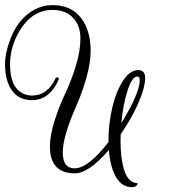

<svg xmlns="http://www.w3.org/2000/svg" viewBox="-88 -674 678 766"><path d="M464 -394.4Q491.2 -394.4 491.2 -361.6Q491.2 -341.6 481.6 -309.6Q456.8 -231.2 393.6 -138.4Q392.8 -124.8 392.8 -112Q392.8 -45.6 406.4 1.6Q423.2 56.8 461.6 56.8Q457.6 72.8 439.2 72.8Q397.6 72.8 374.4 31.6Q351.2 -9.6 346.4 -76Q266.4 17.6 210.4 17.6Q111.2 17.6 111.2 -89.6Q111.2 -134.4 130 -193.2Q148.8 -252 172 -300.4Q195.2 -348.8 214 -409.2Q232.8 -469.6 232.8 -520.8Q232.8 -572 203.2 -603.2Q173.6 -634.4 121.6 -634.4Q41.6 -634.4 -8.8 -552.8Q-48 -488 -48 -416Q-48 -324.8 5.6 -300Q21.6 -292.8 40 -292.8Q101.6 -292.8 133.6 -361.6Q135.2 -364.8 138.8 -365.2Q142.4 -365.6 145.2 -363.2Q148 -360.8 146.4 -357.6Q131.2 -320 104 -297.2Q76.8 -274.4 40 -274.4Q-32 -274.4 -57.6 -347.2Q-68 -378.4 -68 -417.6Q-68 -456.8 -51.2 -505.6Q-20 -597.6 48.8 -635.2Q83.2 -653.6 121.6 -653.6Q195.2 -653.6 234.4 -603.6Q273.6 -553.6 273.6 -471.2Q273.6 -423.2 256.4 -362.8Q239.2 -302.4 217.6 -254.4Q162.4 -129.6 162.4 -66Q162.4 -2.4 209.6 -2.4Q264 -2.4 344.8 -107.2Q344.8 -110.4 344.8 -114.4Q344.8 -177.6 359.2 -241.6Q373.6 -305.6 401.6 -350Q429.6 -394.4 464 -394.4ZM396 -182.4Q469.6 -303.2 469.6 -354.4Q469.6 -368.8 460 -368.8Q439.2 -368.8 421.2 -314Q403.2 -259.2 396 -182.4Z"/></svg>

Font: Rouge Script
Style: Regular
Weight: 400
Designer: Sabrina Mariela Lopez
Foundry: Typesenses
Version: Version 1.003